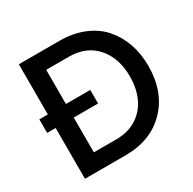

<svg xmlns="http://www.w3.org/2000/svg" viewBox="-156 -870 1035 1031"><g transform="rotate(-30 361.0 -355.0)"><path d="M337.9 -710Q421.4 -710 488 -682.4Q554.7 -654.8 597.2 -606.2Q639.6 -557.6 661.9 -493.9Q684.1 -430.2 684.1 -356Q684.1 -194.8 589.6 -97.4Q495.1 0 337.9 0H85.9V-314.9H33.2V-398.9H85.9V-710ZM337.9 -99.1Q411.1 -99.1 464.1 -133.1Q517.1 -167 543.5 -224.6Q569.8 -282.2 569.8 -356Q569.8 -469.7 508.1 -540.3Q446.3 -610.8 337.9 -610.8H198.2V-398.9H349.1V-314.9H198.2V-99.1Z"/></g></svg>

Font: Rawline SemiBold
Style: Regular
Weight: 600
Designer: Matt McInerney, Pablo Impallari, Rodrigo Fuenzalida
Foundry: Matt McInerney, Pablo Impallari, Rodrigo Fuenzalida
Version: Version 4.020;PS 004.020;hotconv 1.0.88;makeotf.lib2.5.64775